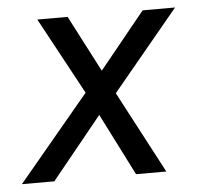

<svg xmlns="http://www.w3.org/2000/svg" viewBox="-61 -501 557 543"><g transform="rotate(-5 217.5 -230.0)"><path d="M455 -460 267 -233 390 0H304L215 -176L72 0H-20L182 -242L64 -460H150L233 -300L363 -460Z"/></g></svg>

Font: Jost
Style: Italic
Weight: 400
Italic angle: -5°
Version: Version 3.710